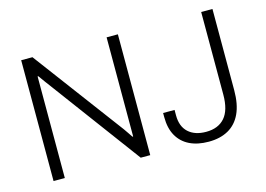

<svg xmlns="http://www.w3.org/2000/svg" viewBox="-93 -864 1461 1053"><g transform="rotate(-15 637.5 -337.0)"><path d="M95 0V-686H159L527 -193Q533 -186 541.5 -173.5Q550 -161 559.5 -147.5Q569 -134 576 -123H580Q580 -141 580 -158Q580 -175 580 -193V-686H644V0H590L215 -506Q208 -515 191.5 -537.5Q175 -560 163 -577H159Q159 -559 159 -541.5Q159 -524 159 -506V0ZM974 12Q911 12 866 -10Q821 -32 796.5 -75Q772 -118 772 -182V-205H837V-174Q837 -111 873.5 -77.5Q910 -44 974 -44Q1043 -44 1080 -86.5Q1117 -129 1117 -217V-686H1181V-225Q1181 -145 1156.5 -92.5Q1132 -40 1085.5 -14Q1039 12 974 12Z"/></g></svg>

Font: Archivo SemiBold ExtraLight
Style: Regular
Weight: 250
Version: Version 2.001